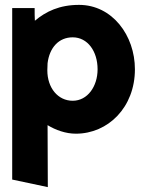

<svg xmlns="http://www.w3.org/2000/svg" viewBox="-20 -525 606 787"><path d="M533 -241C533 -380 440 -505 304 -505C224 -505 168 -478 123 -440C122 -453 122 -474 122 -482V-492H30V211L176 242L175 -12C208 8 249 23 291 23C423 23 533 -85 533 -241ZM174 -237C174 -240 175 -266 175 -266C183 -330 221 -372 278 -372C339 -372 380 -315 380 -241C380 -171 339 -112 278 -112C218 -112 174 -164 174 -237Z"/></svg>

Font: Bluebird
Style: SfBdNrw
Weight: 700
Designer: Jasper
Foundry: Cannot Into Space Fonts
Version: Version 0.98